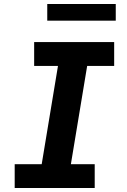

<svg xmlns="http://www.w3.org/2000/svg" viewBox="-20 -947 640 967"><path d="M54 0V-120H190L272 -615H152V-735H555V-615H419L337 -120H457V0ZM218 -843V-927H563V-843Z"/></svg>

Font: Iosevka SS04 Hv Ex Obl
Style: Regular
Weight: 900
Width: 7
Italic angle: -9°
Monospace: yes
Designer: Belleve Invis
Foundry: Belleve Invis
Version: Version 19.0.0; ttfautohint (v1.8.4)